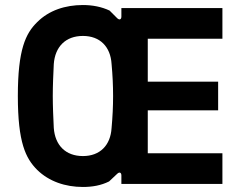

<svg xmlns="http://www.w3.org/2000/svg" viewBox="-20 -732 958 764"><path d="M310 12C347 12 382 6 414 -10L447 -41C456 -49 463 -45 463 -34V0H865V-122H568V-293H848V-407H568V-578H865V-700H463V-666C463 -655 456 -651 447 -659L416 -690C384 -705 348 -712 310 -712C240 -712 175 -691 128 -644C82 -599 51 -535 51 -350C51 -165 82 -102 128 -56C175 -10 240 12 310 12ZM310 -111C241 -111 199 -154 194 -223C192 -267 190 -308 190 -350C190 -393 192 -433 194 -477C199 -546 241 -589 310 -589C378 -589 420 -546 424 -477C428 -433 430 -393 430 -350C430 -308 428 -267 424 -223C420 -154 378 -111 310 -111Z"/></svg>

Font: Finlandica SemiBold
Style: Regular
Weight: 600
Designer: Niklas Ekholm, Juho Hiilivirta, Jaakko Suomalainen
Foundry: Helsinki Type Studio
Version: Version 2.000;Glyphs 3.2 (3202)